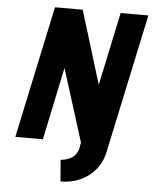

<svg xmlns="http://www.w3.org/2000/svg" viewBox="-60 -750 805 1014"><g transform="rotate(5 342.5 -243.0)"><path d="M529 33 685 -700H538L456 -312L337 -700H190L41 0H187L268 -385L389 0L383 31Q378 53 364.5 68Q351 83 331.5 90.5Q312 98 290 100L299 214Q354 214 401.5 193.5Q449 173 483 132.5Q517 92 529 33Z"/></g></svg>

Font: Advent Pro ExtraBold
Style: Italic
Weight: 800
Italic angle: -12°
Version: Version 3.000